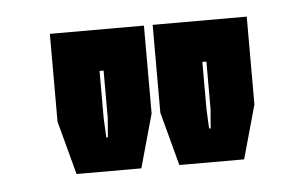

<svg xmlns="http://www.w3.org/2000/svg" viewBox="-31 -754 491 307"><g transform="rotate(-5 215.0 -600.5)"><path d="M81 -487 58 -573V-714H209V-573L185 -487ZM133.5 -541H136L138.5 -572V-648H132V-572ZM246 -487 223 -573V-714H374V-573L350 -487ZM298.5 -541H301L303.5 -572V-648H297V-572Z"/></g></svg>

Font: Tourney Expanded ExtraBold
Style: Regular
Weight: 800
Width: 7
Designer: Tyler Finck
Foundry: Etcetera Type Co
Version: Version 1.010; ttfautohint (v1.8.3)